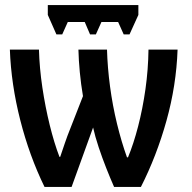

<svg xmlns="http://www.w3.org/2000/svg" viewBox="-20 -739 760 759"><path d="M682 -543Q677 -401 638 -261.5Q599 -122 537 0H431Q416 -34 400 -74.5Q384 -115 370 -157Q356 -199 348 -235L263 0H156Q96 -123 60 -264.5Q24 -406 19 -543H134Q136 -470 147.5 -393Q159 -316 176.5 -245Q194 -174 215 -119H218Q226 -143 236.5 -173.5Q247 -204 256 -226L308 -359Q300 -406 295.5 -453.5Q291 -501 290 -543H403Q405 -472 415 -397Q425 -322 442.5 -250Q460 -178 482 -117H486Q508 -170 526 -239.5Q544 -309 555 -386.5Q566 -464 567 -543ZM527 -719V-680L492 -603H469L447 -652H381L359 -603H336L315 -652H248L226 -603H203L169 -680V-719Z"/></svg>

Font: Noto Sans Disp Cond SemBd
Style: Regular
Weight: 600
Width: 3
Designer: Monotype Design Team
Foundry: Monotype Imaging Inc.
Version: Version 2.000;GOOG;noto-source:20170915:90ef993387c0; ttfaut